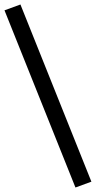

<svg xmlns="http://www.w3.org/2000/svg" viewBox="-41 -772 427 855"><path d="M295 63 -21 -726 50 -752 366 37Z"/></svg>

Font: Nunito Sans 10pt Expanded
Style: Regular
Weight: 400
Width: 7
Designer: Vernon Adams
Foundry: Vernon Adams
Version: Version 3.101;gftools[0.9.27]